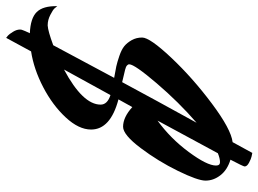

<svg xmlns="http://www.w3.org/2000/svg" viewBox="-176 -630 840 624"><g transform="rotate(90 244.0 -318.0)"><path d="M241 -257Q200 -183 158 -106Q272 -167 272 -225Q272 -247 241 -257ZM331 -537Q264 -479 202.5 -407Q141 -335 141 -318Q141 -314 145 -310.5Q149 -307 159 -304.5Q169 -302 176 -300.5Q183 -299 199 -295Q257 -403 331 -537ZM459 -613Q447 -613 430 -606Q393 -537 324 -410Q382 -452 426 -511.5Q470 -571 470 -600Q470 -613 459 -613ZM429 -718Q434 -717 441 -715.5Q448 -714 460.5 -707.5Q473 -701 473 -693Q473 -689 451 -647Q484 -637 501.5 -614.5Q519 -592 519 -566Q519 -541 487.5 -476.5Q456 -412 413 -355Q370 -298 344 -298Q313 -298 280 -328Q265 -301 255 -283Q353 -257 353 -194Q353 -154 313.5 -111.5Q274 -69 215.5 -38.5Q157 -8 99 1L55 82Q52 80 47.5 76Q43 72 35.5 60Q28 48 28 37Q28 32 30 28Q31 24 40 5Q-9 3 -29 -17.5Q-49 -38 -48 -84Q-45 -80 -40.5 -75Q-36 -70 -19.5 -61.5Q-3 -53 14 -53Q15 -53 15 -53Q33 -54 79 -71Q117 -143 185 -269Q161 -273 147.5 -276Q134 -279 113.5 -286Q93 -293 82 -302Q71 -311 62.5 -326Q54 -341 54 -360Q54 -385 119.5 -454.5Q185 -524 268.5 -586.5Q352 -649 394 -654Z"/></g></svg>

Font: Vervelle
Style: Script
Weight: 400
Monospace: yes
Designer: Nur Solikh
Foundry: Astageni Type
Version: Version 1.0